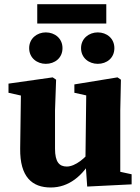

<svg xmlns="http://www.w3.org/2000/svg" viewBox="-20 -850 647 886"><path d="M214.3 15.2C296.1 15.2 362.1 -36.5 409.4 -124.4H428.8L405.8 -163.7C376 -121.7 327.6 -81.5 288.2 -81.5C254.1 -81.5 233.9 -101.7 233.9 -164V-340.8L238.9 -482.3L223.1 -493L19.2 -464.1V-421.9L108.6 -401.9L76.8 -433.9L73.1 -164.8C71.4 -32.8 128.6 15.2 214.3 15.2ZM382.4 10.9 587.4 0.7V-45.8L535 -57.2V-340.8L538 -482.3L522.2 -493L323.2 -460.5V-421.9L377.9 -409.8L374.2 -106.8L382.4 10.9ZM191.3 -555.4C232.7 -555.4 268.4 -582.2 268.4 -627.9C268.4 -672.9 232.7 -700.5 191.3 -700.5C151.4 -700.5 114.6 -672.9 114.6 -627.9C114.6 -582.2 151.4 -555.4 191.3 -555.4ZM431.1 -555.4C472.5 -555.4 507.8 -582.2 507.8 -627.9C507.8 -672.9 472.5 -700.5 431.1 -700.5C391.1 -700.5 354 -672.9 354 -627.9C354 -582.2 391.1 -555.4 431.1 -555.4ZM151.9 -741.3H470.5V-830.5H151.9V-741.3Z"/></svg>

Font: Source Serif Variable
Style: Regular
Weight: 389
Designer: Frank Grießhammer
Foundry: Adobe Systems Incorporated
Version: Version 3.001;hotconv 1.0.111;makeotfexe 2.5.65597